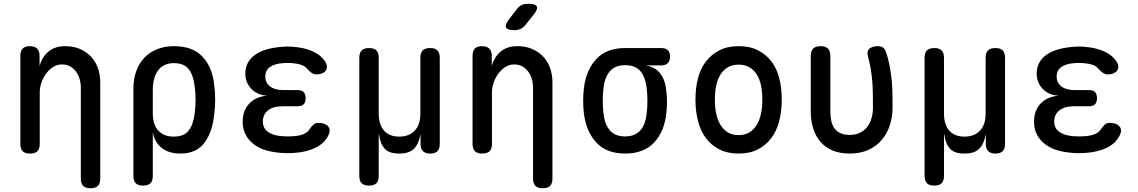

<svg xmlns="http://www.w3.org/2000/svg" viewBox="-20 -805 6040 1019"><path d="M191 -316V-42Q191 -15 178.5 -2.5Q166 10 139 10Q113 10 100.5 -2.5Q88 -15 88 -42V-509Q88 -535 100.5 -547.5Q113 -560 138 -560Q163 -560 176.5 -547.5Q190 -535 190 -509V-455Q204 -504 238 -532Q272 -560 326 -560Q368 -560 402 -546Q436 -532 461 -506.5Q486 -481 499 -445.5Q512 -410 512 -367V143Q512 169 499.5 181.5Q487 194 461 194Q434 194 421.5 181.5Q409 169 409 143V-340Q409 -364 402.5 -386Q396 -408 383.5 -425Q371 -442 352.5 -452.5Q334 -463 308 -463Q282 -463 260.5 -448.5Q239 -434 223.5 -412.5Q208 -391 199.5 -365Q191 -339 191 -316Z M739 180Q713 180 700.5 167.5Q688 155 688 128V-334Q688 -385 703 -427Q718 -469 746 -498.5Q774 -528 814 -544Q854 -560 903 -560Q1002 -560 1054.5 -504.5Q1107 -449 1117 -354Q1122 -315 1122 -275.5Q1122 -236 1117 -197Q1107 -102 1064 -46Q1021 10 938 10Q876 10 837.5 -20.5Q799 -51 791 -105V128Q791 155 778.5 167.5Q766 180 739 180ZM902 -80Q956 -80 981 -111.5Q1006 -143 1013 -202Q1018 -239 1018 -275.5Q1018 -312 1013 -348Q1006 -407 981 -438.5Q956 -470 902 -470Q876 -470 855 -460.5Q834 -451 820 -432.5Q806 -414 798.5 -388Q791 -362 791 -328V-202Q791 -144 820 -112Q849 -80 902 -80Z M1707 -476Q1715 -463 1715 -450.5Q1715 -438 1708.5 -429.5Q1702 -421 1689 -415.5Q1676 -410 1657 -410Q1651 -410 1645 -412.5Q1639 -415 1633.5 -418.5Q1628 -422 1622 -427.5Q1616 -433 1609 -441Q1599 -454 1578.5 -461Q1558 -468 1531 -470Q1518 -471 1506.5 -471Q1495 -471 1483 -470Q1438 -467 1413 -449.5Q1388 -432 1388 -399Q1388 -366 1413 -346.5Q1438 -327 1482 -327H1559Q1581 -327 1591.5 -316.5Q1602 -306 1602 -284Q1602 -262 1591.5 -251.5Q1581 -241 1559 -241H1479Q1431 -241 1403 -219.5Q1375 -198 1375 -160Q1375 -124 1403 -104.5Q1431 -85 1479 -82Q1493 -81 1507.5 -81Q1522 -81 1536 -82Q1569 -84 1591.5 -93.5Q1614 -103 1625 -122Q1630 -129 1635 -135Q1640 -141 1645 -145Q1650 -149 1656 -151Q1662 -153 1670 -153Q1688 -153 1701.5 -147.5Q1715 -142 1722 -133.5Q1729 -125 1729.5 -113Q1730 -101 1723 -87Q1702 -44 1653.5 -20.5Q1605 3 1536 7Q1522 8 1507.5 8Q1493 8 1479 7Q1430 4 1391.5 -7.5Q1353 -19 1325.5 -40.5Q1298 -62 1283 -91.5Q1268 -121 1268 -159Q1268 -218 1302.5 -255Q1337 -292 1398 -297Q1346 -300 1314 -333.5Q1282 -367 1282 -414Q1282 -448 1296.5 -473.5Q1311 -499 1337 -516.5Q1363 -534 1400 -544Q1437 -554 1483 -557Q1495 -558 1506.5 -558Q1518 -558 1531 -557Q1594 -553 1639.5 -532.5Q1685 -512 1707 -476Z M1939 180Q1912 180 1899.5 167.5Q1887 155 1887 128V-498Q1887 -525 1899.5 -537.5Q1912 -550 1939 -550Q1965 -550 1977.5 -537.5Q1990 -525 1990 -498V-202Q1990 -144 2018 -112Q2046 -80 2099 -80Q2152 -80 2181.5 -112Q2211 -144 2211 -202V-498Q2211 -525 2223.5 -537.5Q2236 -550 2263 -550Q2289 -550 2301.5 -537.5Q2314 -525 2314 -498V-41Q2314 -15 2301.5 -2.5Q2289 10 2263 10Q2238 10 2225 -2.5Q2212 -15 2212 -41V-95L2210 -85Q2202 -40 2176.5 -15Q2151 10 2098 10Q2046 10 2022.5 -15Q1999 -40 1993 -85Q1991 -95 1990.5 -95Q1990 -95 1990 -85V128Q1990 155 1977.5 167.5Q1965 180 1939 180Z M2591 -316V-42Q2591 -15 2578.5 -2.5Q2566 10 2539 10Q2513 10 2500.5 -2.5Q2488 -15 2488 -42V-509Q2488 -535 2500.5 -547.5Q2513 -560 2538 -560Q2563 -560 2576.5 -547.5Q2590 -535 2590 -509V-455Q2604 -504 2638 -532Q2672 -560 2726 -560Q2768 -560 2802 -546Q2836 -532 2861 -506.5Q2886 -481 2899 -445.5Q2912 -410 2912 -367V143Q2912 169 2899.5 181.5Q2887 194 2861 194Q2834 194 2821.5 181.5Q2809 169 2809 143V-340Q2809 -364 2802.5 -386Q2796 -408 2783.5 -425Q2771 -442 2752.5 -452.5Q2734 -463 2708 -463Q2682 -463 2660.5 -448.5Q2639 -434 2623.5 -412.5Q2608 -391 2599.5 -365Q2591 -339 2591 -316ZM2769 -673Q2757 -658 2742.5 -651.5Q2728 -645 2710 -645Q2673 -645 2666 -658.5Q2659 -672 2681 -702L2722 -755Q2734 -772 2749 -778.5Q2764 -785 2784 -785Q2822 -785 2829 -770.5Q2836 -756 2812 -727Z M3490 -458H3406Q3457 -450 3484 -415Q3511 -380 3516 -324Q3520 -294 3520 -263.5Q3520 -233 3516 -202Q3506 -107 3451.5 -48.5Q3397 10 3298 10Q3199 10 3145 -48.5Q3091 -107 3079 -202Q3075 -236 3075 -270Q3075 -304 3079 -338Q3091 -434 3145 -492Q3199 -550 3298 -550H3490Q3513 -550 3524.5 -538.5Q3536 -527 3536 -504Q3536 -482 3524.5 -470Q3513 -458 3490 -458ZM3298 -81Q3325 -81 3345 -89.5Q3365 -98 3379 -113.5Q3393 -129 3401 -151.5Q3409 -174 3412 -202Q3416 -236 3416 -270Q3416 -304 3412 -338Q3405 -396 3378.5 -427.5Q3352 -459 3298 -459Q3244 -459 3216.5 -426.5Q3189 -394 3183 -338Q3179 -304 3179 -270Q3179 -236 3183 -202Q3189 -146 3216.5 -113.5Q3244 -81 3298 -81Z M3900 10Q3841 10 3798 -12Q3755 -34 3726.5 -72Q3698 -110 3684.5 -162.5Q3671 -215 3671 -276Q3671 -337 3684 -388.5Q3697 -440 3726 -478Q3755 -516 3798 -538Q3841 -560 3900 -560Q3960 -560 4003 -538Q4046 -516 4074.5 -478.5Q4103 -441 4116 -389Q4129 -337 4129 -276Q4129 -215 4115.5 -162.5Q4102 -110 4073.5 -72Q4045 -34 4002 -12Q3959 10 3900 10ZM3900 -88Q3933 -88 3956.5 -102Q3980 -116 3995.5 -141Q4011 -166 4018.5 -200.5Q4026 -235 4026 -276Q4026 -317 4019 -351Q4012 -385 3996.5 -409.5Q3981 -434 3957 -448Q3933 -462 3900 -462Q3867 -462 3843 -448Q3819 -434 3803.5 -409Q3788 -384 3781 -350Q3774 -316 3774 -275Q3774 -234 3781.5 -200Q3789 -166 3804.5 -141Q3820 -116 3843.5 -102Q3867 -88 3900 -88Z M4283 -508Q4283 -535 4296 -547.5Q4309 -560 4335 -560Q4361 -560 4374 -547.5Q4387 -535 4387 -508V-213Q4387 -185 4392 -162.5Q4397 -140 4409 -123.5Q4421 -107 4441 -98Q4461 -89 4490 -89Q4523 -89 4546.5 -101.5Q4570 -114 4584.5 -134Q4599 -154 4606 -180Q4613 -206 4613 -233Q4613 -271 4612.5 -305Q4612 -339 4609.5 -372Q4607 -405 4601.5 -438Q4596 -471 4586 -508Q4585 -512 4584.5 -515Q4584 -518 4584 -521Q4584 -543 4601.5 -551.5Q4619 -560 4637 -560Q4664 -560 4673.5 -545.5Q4683 -531 4689 -508Q4699 -472 4704.5 -438.5Q4710 -405 4713 -371.5Q4716 -338 4716.5 -304Q4717 -270 4717 -233Q4717 -182 4702 -138Q4687 -94 4658.5 -61Q4630 -28 4587.5 -9Q4545 10 4490 10Q4438 10 4399.5 -6Q4361 -22 4335.5 -51Q4310 -80 4296.5 -121.5Q4283 -163 4283 -213Z M4939 180Q4912 180 4899.5 167.5Q4887 155 4887 128V-498Q4887 -525 4899.5 -537.5Q4912 -550 4939 -550Q4965 -550 4977.5 -537.5Q4990 -525 4990 -498V-202Q4990 -144 5018 -112Q5046 -80 5099 -80Q5152 -80 5181.5 -112Q5211 -144 5211 -202V-498Q5211 -525 5223.5 -537.5Q5236 -550 5263 -550Q5289 -550 5301.5 -537.5Q5314 -525 5314 -498V-41Q5314 -15 5301.5 -2.5Q5289 10 5263 10Q5238 10 5225 -2.5Q5212 -15 5212 -41V-95L5210 -85Q5202 -40 5176.5 -15Q5151 10 5098 10Q5046 10 5022.5 -15Q4999 -40 4993 -85Q4991 -95 4990.5 -95Q4990 -95 4990 -85V128Q4990 155 4977.5 167.5Q4965 180 4939 180Z M5907 -476Q5915 -463 5915 -450.5Q5915 -438 5908.5 -429.5Q5902 -421 5889 -415.5Q5876 -410 5857 -410Q5851 -410 5845 -412.5Q5839 -415 5833.5 -418.5Q5828 -422 5822 -427.5Q5816 -433 5809 -441Q5799 -454 5778.5 -461Q5758 -468 5731 -470Q5718 -471 5706.5 -471Q5695 -471 5683 -470Q5638 -467 5613 -449.5Q5588 -432 5588 -399Q5588 -366 5613 -346.5Q5638 -327 5682 -327H5759Q5781 -327 5791.5 -316.5Q5802 -306 5802 -284Q5802 -262 5791.5 -251.5Q5781 -241 5759 -241H5679Q5631 -241 5603 -219.5Q5575 -198 5575 -160Q5575 -124 5603 -104.5Q5631 -85 5679 -82Q5693 -81 5707.5 -81Q5722 -81 5736 -82Q5769 -84 5791.5 -93.5Q5814 -103 5825 -122Q5830 -129 5835 -135Q5840 -141 5845 -145Q5850 -149 5856 -151Q5862 -153 5870 -153Q5888 -153 5901.5 -147.5Q5915 -142 5922 -133.5Q5929 -125 5929.5 -113Q5930 -101 5923 -87Q5902 -44 5853.5 -20.5Q5805 3 5736 7Q5722 8 5707.5 8Q5693 8 5679 7Q5630 4 5591.5 -7.5Q5553 -19 5525.5 -40.5Q5498 -62 5483 -91.5Q5468 -121 5468 -159Q5468 -218 5502.5 -255Q5537 -292 5598 -297Q5546 -300 5514 -333.5Q5482 -367 5482 -414Q5482 -448 5496.5 -473.5Q5511 -499 5537 -516.5Q5563 -534 5600 -544Q5637 -554 5683 -557Q5695 -558 5706.5 -558Q5718 -558 5731 -557Q5794 -553 5839.5 -532.5Q5885 -512 5907 -476Z"/></svg>

Font: Maple Mono Medium
Style: Regular
Weight: 500
Monospace: yes
Designer: subframe7536
Version: Version 7.000